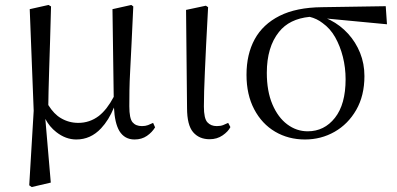

<svg xmlns="http://www.w3.org/2000/svg" viewBox="-20 -548 1603 775"><path d="M98 200 116 -101 100 -511 176 -528 186 -522Q184 -440 182 -378.5Q180 -317 178.5 -269Q177 -221 176 -181Q175 -152 175 -124Q198 -87 226 -71Q258 -52 296 -52Q342 -52 379 -80Q412 -106 439 -157L434 -511L510 -528L518 -522Q514 -436 511 -372.5Q508 -309 505.5 -263.5Q503 -218 502.5 -183.5Q502 -149 502 -119Q502 -70 515 -54.5Q528 -39 553 -39Q567 -39 577.5 -43Q588 -47 598 -52L606 -34Q594 -14 573 0.5Q552 15 523 15Q483 15 462 -19Q443 -51 440 -114Q419 -63 388 -30Q346 15 288 15Q245 15 207 -15Q180 -36 163 -68L185 189L108 207Z M826 14Q784 14 759.5 -14.5Q735 -43 735 -112L731 -508L811 -525L820 -519Q815 -430 812 -367Q809 -304 807 -259Q805 -214 804 -180.5Q803 -147 803 -118Q803 -70 817 -54.5Q831 -39 855 -39Q870 -39 880.5 -43Q891 -47 901 -52L910 -35Q901 -17 878.5 -1.5Q856 14 826 14Z M1211 15Q1144 15 1090.5 -16.5Q1037 -48 1006 -107Q975 -166 975 -246Q975 -329 1008 -389.5Q1041 -450 1108.5 -484Q1176 -518 1280 -519L1537 -523L1542 -450L1300 -473Q1307 -470 1313 -467Q1354 -446 1385 -412Q1416 -378 1433.5 -334.5Q1451 -291 1451 -241Q1451 -162 1418 -104.5Q1385 -47 1330.5 -16Q1276 15 1211 15ZM1230 -480Q1148 -472 1106 -419Q1057 -358 1057 -254Q1057 -180 1079.5 -127Q1102 -74 1139.5 -46Q1177 -18 1222 -18Q1289 -18 1332 -72.5Q1375 -127 1375 -228Q1375 -275 1364 -318.5Q1353 -362 1333 -397.5Q1313 -433 1282 -455Q1259 -473 1230 -480Z"/></svg>

Font: Early Summer Mincho
Style: Regular
Weight: 400
Designer: GuiWonder
Version: Version 1.002